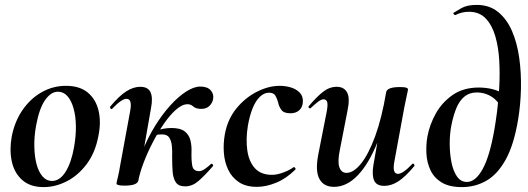

<svg xmlns="http://www.w3.org/2000/svg" viewBox="-20 -749 2154 783"><path d="M158 14Q103 14 70.5 -15Q38 -44 28 -91Q18 -138 28 -193Q40 -254 72 -300.5Q104 -347 150 -373Q196 -399 249 -399Q305 -399 338 -371.5Q371 -344 382 -297.5Q393 -251 381 -193Q368 -125 332.5 -78.5Q297 -32 251 -9Q205 14 158 14ZM192 -11Q224 -11 247.5 -48.5Q271 -86 282 -149Q290 -194 289.5 -234.5Q289 -275 280 -307Q271 -339 255 -357Q239 -375 216 -375Q188 -375 164 -341Q140 -307 127 -236Q119 -191 120 -150Q121 -109 129.5 -78Q138 -47 154 -29Q170 -11 192 -11Z M544 -12 526 -14Q537 -73 559.5 -129.5Q582 -186 611.5 -234Q641 -282 674 -318.5Q707 -355 739 -375.5Q771 -396 797 -396Q826 -396 839.5 -380.5Q853 -365 849 -344Q846 -329 834 -317Q822 -305 801 -305Q779 -305 768.5 -314.5Q758 -324 745 -324Q723 -324 698 -302Q673 -280 648.5 -244.5Q624 -209 602.5 -167.5Q581 -126 565.5 -85Q550 -44 544 -12ZM488 8Q469 8 462 5.5Q455 3 455 0Q455 -4 460.5 -26Q466 -48 470 -74L511 -297Q520 -346 496 -346Q486 -346 471.5 -336Q457 -326 438 -306Q435 -302 431 -306.5Q427 -311 430 -315Q466 -358 495 -376.5Q524 -395 552 -395Q584 -395 594 -372.5Q604 -350 596 -309L544 -12Q539 8 488 8ZM735 11Q708 11 697 -5.5Q686 -22 684 -49.5Q682 -77 682 -109Q683 -132 681 -153Q679 -174 670.5 -187.5Q662 -201 640 -201Q627 -201 613 -198L608 -212Q625 -220 643.5 -223.5Q662 -227 679 -227Q716 -227 733.5 -213Q751 -199 756.5 -177Q762 -155 761 -130Q760 -96 764 -73.5Q768 -51 792 -51Q803 -51 817 -61Q831 -71 840 -80Q843 -83 847 -79Q851 -75 848 -71Q814 -32 789 -10.5Q764 11 735 11Z M1028 13Q983 13 954.5 -6Q926 -25 911 -56Q896 -87 893 -125Q890 -163 897 -202Q908 -262 943.5 -306Q979 -350 1027 -374.5Q1075 -399 1121 -399Q1144 -399 1166 -392.5Q1188 -386 1202.5 -371Q1217 -356 1215 -332Q1214 -312 1200.5 -299.5Q1187 -287 1164 -287Q1137 -287 1127 -301.5Q1117 -316 1114 -332Q1110 -347 1103 -359Q1096 -371 1077 -371Q1057 -371 1039.5 -354Q1022 -337 1010 -307Q998 -277 991 -237Q982 -182 988.5 -136Q995 -90 1019.5 -63Q1044 -36 1089 -36Q1110 -36 1135.5 -45.5Q1161 -55 1177 -67Q1179 -69 1183 -65Q1187 -61 1185 -58Q1148 -21 1106.5 -4Q1065 13 1028 13Z M1342 13Q1300 13 1282.5 -19.5Q1265 -52 1278 -119L1313 -297Q1318 -326 1313.5 -335Q1309 -344 1300 -344Q1290 -344 1277 -334Q1264 -324 1248 -309Q1244 -305 1240 -309Q1236 -313 1240 -317Q1272 -355 1298 -375Q1324 -395 1353 -395Q1383 -395 1395.5 -372Q1408 -349 1397 -297L1366 -138Q1356 -90 1364 -67Q1372 -44 1393 -44Q1422 -44 1452.5 -82Q1483 -120 1510 -193.5Q1537 -267 1555 -374L1573 -373Q1554 -255 1519 -168Q1484 -81 1439 -34Q1394 13 1342 13ZM1547 9Q1515 9 1505.5 -13.5Q1496 -36 1503 -77L1555 -374Q1560 -394 1611 -394Q1631 -394 1637.5 -391Q1644 -388 1644 -386Q1644 -382 1639 -360Q1634 -338 1629 -312L1588 -89Q1579 -40 1603 -40Q1613 -40 1627.5 -50Q1642 -60 1661 -80Q1664 -84 1668 -79.5Q1672 -75 1669 -71Q1633 -28 1604.5 -9.5Q1576 9 1547 9Z M1864 14Q1812 14 1781 -5Q1750 -24 1735.5 -55Q1721 -86 1719 -122Q1717 -158 1723 -192Q1732 -241 1757.5 -286.5Q1783 -332 1826.5 -362Q1870 -392 1932 -392Q1962 -392 1988 -385.5Q2014 -379 2036 -365L2014 -327Q1998 -349 1974.5 -360.5Q1951 -372 1925 -372Q1895 -372 1874.5 -355.5Q1854 -339 1841.5 -309Q1829 -279 1821 -239Q1814 -204 1814 -163.5Q1814 -123 1821 -87.5Q1828 -52 1843.5 -29.5Q1859 -7 1884 -7Q1919 -7 1948 -59Q1977 -111 1996 -220Q2001 -248 2007 -293.5Q2013 -339 2016 -393.5Q2019 -448 2016 -502Q2013 -556 2000 -601Q1987 -646 1961 -673.5Q1935 -701 1892 -701Q1864 -701 1838 -688Q1835 -686 1831 -690.5Q1827 -695 1830 -697Q1839 -703 1862 -716Q1885 -729 1924 -729Q1976 -729 2011.5 -700Q2047 -671 2068 -622.5Q2089 -574 2097.5 -513Q2106 -452 2104.5 -387Q2103 -322 2093 -262Q2076 -159 2042.5 -98.5Q2009 -38 1963.5 -12Q1918 14 1864 14Z"/></svg>

Font: Cormorant Garamond Light
Style: Italic
Weight: 300
Italic angle: -10°
Designer: Christian Thalmann (Catharsis Fonts)
Foundry: Catharsis Fonts
Version: Version 4.001